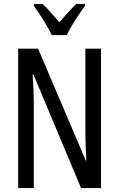

<svg xmlns="http://www.w3.org/2000/svg" viewBox="-20 -963 609 983"><path d="M245 -783H322C343 -829 385 -892 415 -933V-943H370C336 -908 318 -889 284 -849C254 -883 223 -920 198 -943H153V-933C188 -886 224 -827 245 -783ZM497 0V-714H417V-286C417 -248 419 -200 422 -141H419L175 -714H73V0H153V-438C153 -479 151 -527 147 -582H151L395 0Z"/></svg>

Font: Noto Sans Sinhala ExtraCondensed
Style: Regular
Weight: 400
Width: 2
Designer: Jelle Bosma - Monotype Design Team
Foundry: Monotype Imaging Inc.
Version: Version 2.006